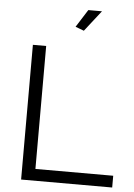

<svg xmlns="http://www.w3.org/2000/svg" viewBox="-61 -962 704 1008"><g transform="rotate(5 291.5 -458.5)"><path d="M349 -807 304 -824 363 -917H435ZM89 0V-710H159V-62H569V0Z"/></g></svg>

Font: IngvarSans
Style: Regular
Weight: 400
Version: Version 1.000